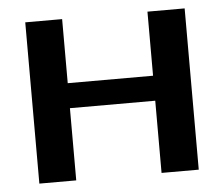

<svg xmlns="http://www.w3.org/2000/svg" viewBox="-43 -567 714 612"><g transform="rotate(-5 314.0 -261.0)"><path d="M450 -519H569V-3H450V-234H177V-3H59V-519H177V-314H450Z"/></g></svg>

Font: Kanit Cyrillic
Style: Regular
Weight: 400
Designer: Katatrad Team, Sasha Pavljenko
Foundry: CadsonDemak, Pavljenko + Design
Version: Version 1.002;Fontself Maker 3.5.7